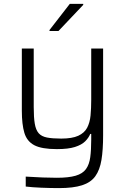

<svg xmlns="http://www.w3.org/2000/svg" viewBox="-20 -759 641 985"><path d="M283 206Q240 206 192 204Q144 202 112 198V147Q158 150 198.5 151.5Q239 153 271 153Q332 153 368 142.5Q404 132 421 108.5Q438 85 443 47.5Q448 10 448 -43V-72H443Q435 -52 417 -34Q399 -16 364.5 -5Q330 6 272 6Q194 6 156 -14Q118 -34 105 -77.5Q92 -121 92 -191V-510H153V-210Q153 -156 158.5 -124Q164 -92 178.5 -75.5Q193 -59 221 -53.5Q249 -48 294 -48Q350 -48 381.5 -62.5Q413 -77 427 -103.5Q441 -130 444.5 -166.5Q448 -203 448 -247V-510H509V-65Q509 10 500.5 61.5Q492 113 469 145Q446 177 401 191.5Q356 206 283 206ZM234 -600V-605L338 -739H407V-734L280 -600Z"/></svg>

Font: Saira Light
Style: Regular
Weight: 300
Designer: Hector Gatti with collaboration of the Omnibus-Type team
Foundry: Omnibus-Type
Version: Version 1.100; ttfautohint (v1.8.3)